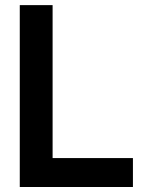

<svg xmlns="http://www.w3.org/2000/svg" viewBox="-20 -748 581 768"><path d="M59.1 0V-727.5H190.4V-115.7H511.7V0Z"/></svg>

Font: Inter Display Semi Bold
Style: Regular
Weight: 600
Designer: Rasmus Andersson
Foundry: rsms
Version: Version 4.000;git-37864ae